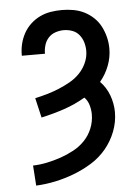

<svg xmlns="http://www.w3.org/2000/svg" viewBox="-53 -785 607 835"><g transform="rotate(-5 250.0 -367.5)"><path d="M71 8 67 -51 65 -80Q96 -81 127 -87.5Q158 -94 187 -104Q216 -114 244 -129Q272 -144 293.5 -166.5Q315 -189 327 -218.5Q339 -248 339 -280Q339 -300 333 -320.5Q327 -341 313 -355Q269 -329 220 -312.5Q171 -296 120 -285L100 -371Q127 -377 153 -384.5Q179 -392 204.5 -402.5Q230 -413 254 -426.5Q278 -440 297 -459.5Q316 -479 327.5 -504.5Q339 -530 339 -557Q339 -576 333.5 -594.5Q328 -613 316 -627.5Q304 -642 286 -648.5Q268 -655 249 -655Q231 -655 213 -649Q195 -643 182.5 -629.5Q170 -616 164.5 -598Q159 -580 159 -562V-560H58V-564Q58 -589 64 -613Q70 -637 82 -658.5Q94 -680 112.5 -697Q131 -714 153 -724.5Q175 -735 199.5 -739Q224 -743 249 -743Q274 -743 299 -738.5Q324 -734 346 -723Q368 -712 386.5 -694.5Q405 -677 416.5 -654.5Q428 -632 434 -607.5Q440 -583 440 -558Q440 -520 426 -483.5Q412 -447 387 -417Q400 -404 410 -388Q420 -372 426.5 -354.5Q433 -337 436.5 -318Q440 -299 440 -281Q440 -237 424 -196Q408 -155 380.5 -122Q353 -89 316 -66Q279 -43 238.5 -27.5Q198 -12 156 -3Q114 6 71 8Z"/></g></svg>

Font: Iosevka Custom Semibold
Style: Regular
Weight: 600
Designer: Belleve Invis
Foundry: Belleve Invis
Version: Version 27.0.2; ttfautohint (v1.8.4)